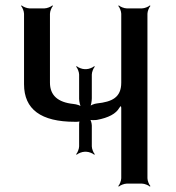

<svg xmlns="http://www.w3.org/2000/svg" viewBox="-20 -680 650 711"><path d="M320 -316V-404C320 -413 326 -428 331 -433L329 -435C324 -430 309 -424 300 -424H293C284 -424 269 -430 264 -435L262 -433C267 -428 273 -413 273 -404V-314C273 -304 277 -286 282 -280L285 -283C280 -289 263 -294 252 -295C194 -301 165 -327 165 -374V-629C165 -638 171 -653 176 -658L174 -660C169 -655 154 -649 145 -649H89C80 -649 65 -655 60 -660L58 -658C63 -653 69 -638 69 -629V-368C69 -275 132 -229 257 -229H265C269 -229 276 -230 278 -232L276 -234C274 -232 273 -225 273 -221V-138C273 -129 267 -114 262 -109L264 -107C269 -112 284 -118 293 -118H300C309 -118 324 -112 329 -107L331 -109C326 -114 320 -129 320 -138V-215C320 -223 316 -237 312 -241L309 -238C314 -234 331 -235 339 -236C382 -244 410 -259 422 -281C425 -285 430 -289 431 -293L427 -294C426 -291 429 -285 429 -280V-20C429 -11 423 4 418 9L420 11C425 6 440 0 449 0H506C515 0 530 6 535 11L537 9C532 4 526 -11 526 -20V-629C526 -638 532 -653 537 -658L535 -660C530 -655 515 -649 506 -649H449C440 -649 425 -655 420 -660L418 -658C423 -653 429 -638 429 -629V-374C429 -319 395 -303 339 -297C329 -296 314 -290 309 -284L312 -281C317 -287 320 -306 320 -316Z"/></svg>

Font: Gamestation Storm
Style: Regular
Weight: 400
Designer: Jonas Hecksher
Foundry: Jonas Hecksher, Playtypeª, e-types AS
Version: Version 1.003